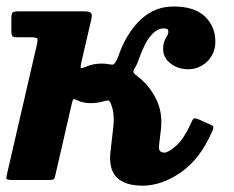

<svg xmlns="http://www.w3.org/2000/svg" viewBox="-22 -555 720 592"><path d="M631.5 -148Q637 -160 635.8 -164Q634.5 -168 624 -172L590.5 -187Q578 -192 575 -189.5Q572 -187 567.5 -176.5Q544.5 -125.5 520.5 -105Q496.5 -84.5 485.5 -84.5Q474 -84.5 470.5 -90.5Q467 -96.5 468.5 -108L474 -154.5Q480.5 -208.5 458.8 -251Q437 -293.5 401.5 -320Q391.5 -327.5 389.8 -331.8Q388 -336 392.5 -343.5Q396.5 -349.5 400 -356.8Q403.5 -364 406 -372.5Q424.5 -424.5 443.8 -446Q463 -467.5 482 -467.5Q488.5 -467.5 492.8 -465.8Q497 -464 497 -457Q497 -450.5 493 -444.2Q489 -438 485 -428.5Q481 -419 481 -403Q481 -377 504 -359.2Q527 -341.5 559 -341.5Q581.5 -341.5 600.5 -352.8Q619.5 -364 630.8 -383Q642 -402 642 -426.5Q642 -473 610 -504Q578 -535 513 -535Q457 -535 415 -497.5Q373 -460 347.5 -394.5Q342.5 -378 336 -366.5Q330.5 -357.5 327.5 -356.2Q324.5 -355 313.5 -357Q302.5 -359 291 -359Q280.5 -359 267.5 -356.8Q254.5 -354.5 241 -348.5Q227.5 -343 226.8 -346Q226 -349 228.5 -361.5L259 -493Q263 -509 259 -514.5Q255 -520 238 -520H34.5Q20 -520 16.5 -516Q13 -512 13 -497.5V-460Q13 -448 15.8 -444Q18.5 -440 30.5 -440H73.5Q91 -440 93 -436Q95 -432 92 -418.5L1 -24.5Q-2.5 -9.5 -2.5 -4.8Q-2.5 0 17 0H128Q142.5 0 144.8 -3.5Q147 -7 149.5 -18.5L200 -238Q202.5 -248 204.8 -249Q207 -250 217 -245.5Q234.5 -237 257 -237Q265.5 -237 274.8 -238Q284 -239 293 -241.5Q305.5 -245 310.8 -245.2Q316 -245.5 320 -234.5Q327 -218 328.2 -198.2Q329.5 -178.5 327 -160L319 -90.5Q312 -34.5 337.5 -8.5Q363 17.5 417.5 17.5Q476 17.5 535 -23Q594 -63.5 631.5 -148Z"/></svg>

Font: Besley
Style: Bold Italic
Weight: 700
Italic angle: -13°
Designer: Owen Earl
Foundry: indestructible type*
Version: Version 2.001